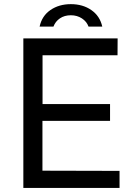

<svg xmlns="http://www.w3.org/2000/svg" viewBox="-20 -930 672 950"><path d="M95.5 -740H562L561.5 -656.5H190.5V-415H524.5V-332H190V-85.5L571.5 -84.5V0H95.5ZM330.5 -854.5Q299 -854.5 276.5 -839.2Q254 -824 244.5 -798.5H176Q187.5 -851.5 229.8 -880.5Q272 -909.5 330.5 -909.5Q390 -909.5 432.2 -880Q474.5 -850.5 486 -798.5H418Q409 -823.5 385.2 -839Q361.5 -854.5 330.5 -854.5Z"/></svg>

Font: 1883 Sans
Style: Regular
Weight: 400
Designer: 1883 Sans project is a fork of Public Sans.
Version: Version 1.009